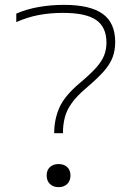

<svg xmlns="http://www.w3.org/2000/svg" viewBox="-20 -760 540 790"><path d="M203 -212Q203 -269 224.5 -317.5Q246 -366 309 -419Q352 -455 375.5 -481.5Q399 -508 408.5 -532Q418 -556 418 -585Q418 -648 376 -677.5Q334 -707 239 -707Q185 -707 138.5 -698Q92 -689 47 -669V-704Q91 -723 141 -731.5Q191 -740 243 -740Q351 -740 402.5 -703Q454 -666 454 -587Q454 -553 443.5 -524.5Q433 -496 407 -466.5Q381 -437 335 -398Q296 -365 275 -335.5Q254 -306 246.5 -276Q239 -246 239 -212ZM221 10Q199 10 185.5 -3Q172 -16 172 -38Q172 -60 185.5 -72.5Q199 -85 221 -85Q243 -85 256.5 -72.5Q270 -60 270 -38Q270 -16 256.5 -3Q243 10 221 10Z"/></svg>

Font: M PLUS 1 Code ExtraLight
Style: Regular
Weight: 250
Designer: Coji Morishita
Foundry: UNDERFOREST DESIGN
Version: Version 1.002